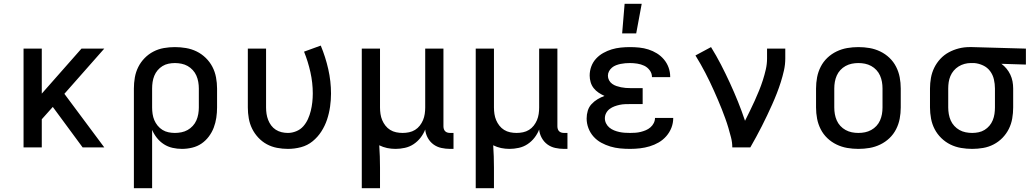

<svg xmlns="http://www.w3.org/2000/svg" viewBox="-20 -776 5440 1011"><path d="M104 0V-520H200V-283L409 -520H529L319 -282L529 0H415L258 -213L200 -148V0Z M685 215V-310Q685 -339 690 -368Q695 -397 708 -423Q721 -449 741.5 -470Q762 -491 788 -504.5Q814 -518 843 -523Q872 -528 901 -528Q930 -528 959.5 -523Q989 -518 1015.5 -505Q1042 -492 1063.5 -471Q1085 -450 1098.5 -424Q1112 -398 1117.5 -368.5Q1123 -339 1123 -310V-210Q1123 -183 1119 -156Q1115 -129 1105.5 -104Q1096 -79 1079.5 -57Q1063 -35 1041 -20Q1019 -5 992 1.5Q965 8 938 8Q913 8 888.5 2.5Q864 -3 843 -16.5Q822 -30 806.5 -49.5Q791 -69 781 -92V215ZM901 -76Q918 -76 935.5 -79.5Q953 -83 968 -91.5Q983 -100 995 -113Q1007 -126 1014 -142Q1021 -158 1024 -175.5Q1027 -193 1027 -210V-310Q1027 -327 1024 -344.5Q1021 -362 1014 -378Q1007 -394 995 -407Q983 -420 968 -428.5Q953 -437 935.5 -440.5Q918 -444 901 -444Q884 -444 867 -440.5Q850 -437 835.5 -428Q821 -419 810 -406Q799 -393 792.5 -377Q786 -361 783.5 -344Q781 -327 781 -310V-210Q781 -193 783.5 -176Q786 -159 792.5 -143.5Q799 -128 810 -114.5Q821 -101 835.5 -92Q850 -83 867 -79.5Q884 -76 901 -76Z M1496 8Q1467 8 1438.5 2.5Q1410 -3 1385 -16.5Q1360 -30 1340 -51.5Q1320 -73 1307.5 -98.5Q1295 -124 1290 -152.5Q1285 -181 1285 -210V-520H1381V-210Q1381 -193 1383.5 -176.5Q1386 -160 1392 -144.5Q1398 -129 1408 -115.5Q1418 -102 1432 -93Q1446 -84 1462.5 -80Q1479 -76 1496 -76Q1518 -76 1540 -85Q1562 -94 1577 -111Q1592 -128 1601.5 -149Q1611 -170 1616.5 -192.5Q1622 -215 1624.5 -238Q1627 -261 1627 -284Q1627 -340 1614.5 -396Q1602 -452 1581 -504L1669 -536Q1694 -476 1708.5 -412Q1723 -348 1723 -283Q1723 -249 1718 -214Q1713 -179 1702 -146Q1691 -113 1672 -83.5Q1653 -54 1626 -32Q1599 -10 1565 -1Q1531 8 1496 8Z M1885 215V-520H1981V-210Q1981 -193 1983.5 -176Q1986 -159 1992.5 -143.5Q1999 -128 2009.5 -114.5Q2020 -101 2034.5 -92Q2049 -83 2066 -79.5Q2083 -76 2100 -76Q2117 -76 2134 -79.5Q2151 -83 2165.5 -92Q2180 -101 2190.5 -114.5Q2201 -128 2207.5 -143.5Q2214 -159 2216.5 -176Q2219 -193 2219 -210V-520H2315V-111Q2315 -104 2317 -97Q2319 -90 2324 -85Q2329 -80 2336 -78Q2343 -76 2350 -76H2368V8H2350Q2327 8 2304 3Q2281 -2 2262.5 -15.5Q2244 -29 2232.5 -50Q2221 -71 2219 -94Q2210 -71 2194.5 -51Q2179 -31 2158 -17Q2137 -3 2112 2.5Q2087 8 2063 8Q2040 8 2018.5 3.5Q1997 -1 1977 -11Q1979 18 1980 48Q1981 78 1981 107V215Z M2485 215V-520H2581V-210Q2581 -193 2583.5 -176Q2586 -159 2592.5 -143.5Q2599 -128 2609.5 -114.5Q2620 -101 2634.5 -92Q2649 -83 2666 -79.5Q2683 -76 2700 -76Q2717 -76 2734 -79.5Q2751 -83 2765.5 -92Q2780 -101 2790.5 -114.5Q2801 -128 2807.5 -143.5Q2814 -159 2816.5 -176Q2819 -193 2819 -210V-520H2915V-111Q2915 -104 2917 -97Q2919 -90 2924 -85Q2929 -80 2936 -78Q2943 -76 2950 -76H2968V8H2950Q2927 8 2904 3Q2881 -2 2862.5 -15.5Q2844 -29 2832.5 -50Q2821 -71 2819 -94Q2810 -71 2794.5 -51Q2779 -31 2758 -17Q2737 -3 2712 2.5Q2687 8 2663 8Q2640 8 2618.5 3.5Q2597 -1 2577 -11Q2579 18 2580 48Q2581 78 2581 107V215Z M3298 8Q3271 8 3245 5.5Q3219 3 3194 -4.5Q3169 -12 3146 -24.5Q3123 -37 3105.5 -56.5Q3088 -76 3078.5 -101Q3069 -126 3069 -152Q3069 -173 3075 -193Q3081 -213 3095 -228Q3109 -243 3126.5 -253.5Q3144 -264 3163 -271Q3147 -278 3132 -288Q3117 -298 3106 -312Q3095 -326 3090 -343.5Q3085 -361 3085 -378Q3085 -403 3093.5 -426Q3102 -449 3118.5 -467Q3135 -485 3156.5 -497Q3178 -509 3201 -516Q3224 -523 3248.5 -525.5Q3273 -528 3297 -528Q3322 -528 3346.5 -525.5Q3371 -523 3394.5 -515.5Q3418 -508 3439 -495Q3460 -482 3476 -463Q3492 -444 3500.5 -420.5Q3509 -397 3509 -372V-370H3413V-371Q3413 -390 3401 -406Q3389 -422 3372 -430Q3355 -438 3335.5 -441Q3316 -444 3297 -444Q3285 -444 3272.5 -443Q3260 -442 3248 -439.5Q3236 -437 3224 -432.5Q3212 -428 3202.5 -420Q3193 -412 3187 -401Q3181 -390 3181 -377Q3181 -365 3187 -353.5Q3193 -342 3203.5 -334.5Q3214 -327 3226 -323Q3238 -319 3250 -316.5Q3262 -314 3274.5 -313Q3287 -312 3300 -312H3364V-228H3300Q3286 -228 3271.5 -227.5Q3257 -227 3243 -224Q3229 -221 3215.5 -216Q3202 -211 3190.5 -202.5Q3179 -194 3172 -181Q3165 -168 3165 -153Q3165 -139 3171.5 -126Q3178 -113 3189 -104Q3200 -95 3213.5 -89.5Q3227 -84 3241 -81Q3255 -78 3269 -77Q3283 -76 3298 -76Q3312 -76 3326 -77Q3340 -78 3354 -81.5Q3368 -85 3381 -90.5Q3394 -96 3405 -105.5Q3416 -115 3422.5 -128Q3429 -141 3429 -155H3525Q3525 -128 3515.5 -103.5Q3506 -79 3488.5 -59Q3471 -39 3448.5 -26Q3426 -13 3401 -5.5Q3376 2 3350 5Q3324 8 3298 8ZM3256 -600 3269 -756H3359L3330 -600Z M3836 0Q3836 -26 3829.5 -51.5Q3823 -77 3815.5 -102.5Q3808 -128 3799 -152.5Q3790 -177 3780.5 -201.5Q3771 -226 3760.5 -250Q3750 -274 3739.5 -298Q3729 -322 3717.5 -345.5Q3706 -369 3694 -392.5Q3682 -416 3669 -438.5Q3656 -461 3642 -484L3724 -528Q3752 -483 3776.5 -435.5Q3801 -388 3823.5 -339Q3846 -290 3866 -240.5Q3886 -191 3903 -140Q3916 -166 3929 -192.5Q3942 -219 3954 -245.5Q3966 -272 3977 -299Q3988 -326 3997 -354Q4006 -382 4012.5 -410.5Q4019 -439 4019 -468V-520H4115V-468Q4115 -436 4108 -405Q4101 -374 4091.5 -344Q4082 -314 4070.5 -284.5Q4059 -255 4046 -226Q4033 -197 4019.5 -168.5Q4006 -140 3991.5 -111.5Q3977 -83 3962 -55.5Q3947 -28 3931 0Z M4500 8Q4470 8 4441 3Q4412 -2 4385 -15Q4358 -28 4336.5 -48.5Q4315 -69 4301.5 -95.5Q4288 -122 4282.5 -151Q4277 -180 4277 -210V-310Q4277 -340 4282.5 -369Q4288 -398 4301.5 -424.5Q4315 -451 4336.5 -471.5Q4358 -492 4385 -505Q4412 -518 4441 -523Q4470 -528 4500 -528Q4530 -528 4559 -523Q4588 -518 4615 -505Q4642 -492 4663.5 -471.5Q4685 -451 4698.5 -424.5Q4712 -398 4717.5 -369Q4723 -340 4723 -310V-210Q4723 -180 4717.5 -151Q4712 -122 4698.5 -95.5Q4685 -69 4663.5 -48.5Q4642 -28 4615 -15Q4588 -2 4559 3Q4530 8 4500 8ZM4500 -76Q4518 -76 4535 -79.5Q4552 -83 4567.5 -91.5Q4583 -100 4595 -113Q4607 -126 4614 -142Q4621 -158 4624 -175Q4627 -192 4627 -210V-310Q4627 -328 4624 -345Q4621 -362 4614 -378Q4607 -394 4595 -407Q4583 -420 4567.5 -428.5Q4552 -437 4535 -440.5Q4518 -444 4500 -444Q4482 -444 4465 -440.5Q4448 -437 4432.5 -428.5Q4417 -420 4405 -407Q4393 -394 4386 -378Q4379 -362 4376 -345Q4373 -328 4373 -310V-210Q4373 -192 4376 -175Q4379 -158 4386 -142Q4393 -126 4405 -113Q4417 -100 4432.5 -91.5Q4448 -83 4465 -79.5Q4482 -76 4500 -76Z M5099 8Q5070 8 5040.5 3Q5011 -2 4984.5 -15Q4958 -28 4936.5 -49Q4915 -70 4901.5 -96Q4888 -122 4882.5 -151.5Q4877 -181 4877 -210V-310Q4877 -338 4882 -366Q4887 -394 4899.5 -419.5Q4912 -445 4931.5 -466Q4951 -487 4976 -500.5Q5001 -514 5028.5 -521Q5056 -528 5084 -528H5100L5382 -520V-436L5253 -440Q5268 -429 5280 -414.5Q5292 -400 5300 -383Q5308 -366 5311.5 -347.5Q5315 -329 5315 -310V-210Q5315 -181 5310 -152Q5305 -123 5292 -97Q5279 -71 5258.5 -50Q5238 -29 5212 -15.5Q5186 -2 5157 3Q5128 8 5099 8ZM5099 -76Q5116 -76 5133 -79.5Q5150 -83 5164.5 -92Q5179 -101 5190 -114Q5201 -127 5207.5 -143Q5214 -159 5216.5 -176Q5219 -193 5219 -210V-310Q5219 -334 5213.5 -358Q5208 -382 5193.5 -401.5Q5179 -421 5156.5 -431.5Q5134 -442 5110 -444H5091Q5075 -444 5058.5 -439.5Q5042 -435 5027.5 -426Q5013 -417 5002 -404Q4991 -391 4984.5 -375.5Q4978 -360 4975.5 -343.5Q4973 -327 4973 -310V-210Q4973 -193 4976 -175.5Q4979 -158 4986 -142Q4993 -126 5005 -113Q5017 -100 5032 -91.5Q5047 -83 5064.5 -79.5Q5082 -76 5099 -76Z"/></svg>

Font: Iosevka Fixed Medium Extended
Style: Regular
Weight: 500
Width: 7
Monospace: yes
Designer: Belleve Invis
Foundry: Belleve Invis
Version: Version 24.1.1; ttfautohint (v1.8.4)